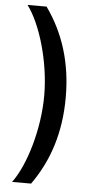

<svg xmlns="http://www.w3.org/2000/svg" viewBox="-60 -791 499 979"><g transform="rotate(5 189.0 -302.0)"><path d="M275.6 -301.8C275.6 -479.8 228 -628.2 137.8 -754.6H40.5C110.4 -660.9 165.5 -470.5 165.5 -301.8C165.5 -132.8 110.4 57.5 40.5 151.3H137.8C228 24.9 275.6 -123.6 275.6 -301.8Z"/></g></svg>

Font: Magic Ui Pro Medium
Style: Regular
Weight: 500
Designer: Stefan Endress, Andreas Faust
Version: Version 1.000;FEAKit 1.0